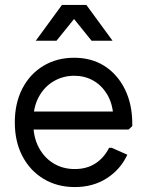

<svg xmlns="http://www.w3.org/2000/svg" viewBox="-20 -746 596 778"><path d="M283 12Q212 12 157 -21Q102 -54 71 -113Q40 -172 40 -250Q40 -328 70.5 -387Q101 -446 155.5 -479Q210 -512 281 -512Q351 -512 403.5 -478.5Q456 -445 486 -384.5Q516 -324 516 -244V-235L501 -221H84V-294H472L439 -280Q435 -330 413 -365.5Q391 -401 357 -420Q323 -439 281 -439Q235 -439 197 -416.5Q159 -394 137 -353Q115 -312 115 -258V-245Q115 -191 136.5 -149.5Q158 -108 196 -84.5Q234 -61 283 -61Q332 -61 367 -84Q402 -107 422 -147H433L496 -119Q468 -59 412.5 -23.5Q357 12 283 12ZM125 -581 231 -726H330L436 -581H351L280 -669L209 -581Z"/></svg>

Font: Fustat
Style: Regular
Weight: 400
Designer: Mohamed Gaber, Khaled Hosny, Laura Garcia Mut
Foundry: Kief Type Foundry, Alif Type Foundry, Hard Type Foundry
Version: Version 1.007